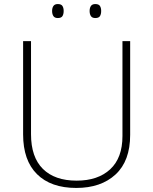

<svg xmlns="http://www.w3.org/2000/svg" viewBox="-20 -917 756 947"><path d="M622 -252Q622 -123 550 -56.5Q478 10 356 10Q231 10 162.5 -58Q94 -126 94 -254V-714H133V-255Q133 -142 191.5 -84Q250 -26 358 -26Q463 -26 523.5 -82Q584 -138 584 -246V-714H622ZM237 -863Q237 -878 243.5 -887.5Q250 -897 265 -897Q282 -897 288 -887.5Q294 -878 294 -863Q294 -847 288 -837.5Q282 -828 265 -828Q250 -828 243.5 -837.5Q237 -847 237 -863ZM422 -863Q422 -878 428.5 -887.5Q435 -897 450 -897Q467 -897 473 -887.5Q479 -878 479 -863Q479 -847 473 -837.5Q467 -828 450 -828Q435 -828 428.5 -837.5Q422 -847 422 -863Z"/></svg>

Font: Noto Sans Lao UI ExtLt
Style: Regular
Weight: 200
Designer: Monotype Design Team
Foundry: Monotype Imaging Inc.
Version: Version 2.000; ttfautohint (v1.8.4.7-5d5b)